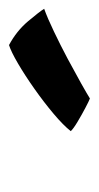

<svg xmlns="http://www.w3.org/2000/svg" viewBox="83 -874 220 426"><g transform="rotate(-90 193.0 -661.0)"><path d="M306 -751Q337 -734.5 358.8 -708.8Q380.5 -683 386.5 -673Q365.5 -665.5 335.8 -651.2Q306 -637 275.5 -620.8Q245 -604.5 221 -591Q197 -577.5 187.5 -571.5Q182 -573.5 166.8 -581.5Q151.5 -589.5 136 -598.8Q120.5 -608 115 -614Q128 -630.5 153.5 -652Q179 -673.5 208.8 -694.5Q238.5 -715.5 265 -731Q291.5 -746.5 306 -751Z"/></g></svg>

Font: Grandstander SemiBold
Style: Italic
Weight: 600
Italic angle: -15°
Designer: Tyler Finck
Foundry: Etcetera Type Co
Version: Version 1.200; ttfautohint (v1.8.3)